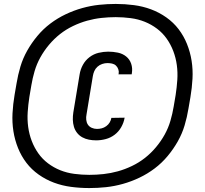

<svg xmlns="http://www.w3.org/2000/svg" viewBox="-20 -827 1040 974"><path d="M433 127Q386 127 340.5 121Q295 115 253.5 99.5Q212 84 176 58.5Q140 33 114 -1Q88 -35 71.5 -76Q55 -117 48 -161.5Q41 -206 43.5 -252.5Q46 -299 54 -346L64 -404Q71 -447 83.5 -489Q96 -531 118 -570Q140 -609 169.5 -644.5Q199 -680 235.5 -707.5Q272 -735 313 -754.5Q354 -774 397 -786Q440 -798 482.5 -802.5Q525 -807 567 -807Q614 -807 659.5 -801Q705 -795 746.5 -779.5Q788 -764 824 -738.5Q860 -713 886 -679Q912 -645 928.5 -604Q945 -563 952 -518.5Q959 -474 956.5 -427.5Q954 -381 946 -334L936 -276Q929 -233 916.5 -191Q904 -149 882 -110Q860 -71 830.5 -35.5Q801 0 764.5 27.5Q728 55 687 74.5Q646 94 603 106Q560 118 517.5 122.5Q475 127 433 127ZM433 60Q469 60 505.5 56Q542 52 578 42Q614 32 649.5 15Q685 -2 715.5 -26Q746 -50 771.5 -80.5Q797 -111 815.5 -144.5Q834 -178 844.5 -214Q855 -250 861 -286L871 -345Q877 -384 879.5 -422Q882 -460 877 -497Q872 -534 859 -568Q846 -602 825.5 -631Q805 -660 776.5 -681.5Q748 -703 714.5 -716.5Q681 -730 643 -735Q605 -740 567 -740Q531 -740 494.5 -736Q458 -732 422 -722Q386 -712 350.5 -695Q315 -678 284.5 -654Q254 -630 228.5 -599.5Q203 -569 184.5 -535.5Q166 -502 155.5 -466Q145 -430 139 -394L129 -335Q123 -296 120.5 -258Q118 -220 123 -183Q128 -146 141 -112Q154 -78 174.5 -49Q195 -20 223.5 1.5Q252 23 285.5 36.5Q319 50 357 55Q395 60 433 60ZM468 -115Q449 -115 431 -118.5Q413 -122 397.5 -130.5Q382 -139 371 -153Q360 -167 355 -184Q350 -201 349.5 -219.5Q349 -238 352 -257L384 -450Q388 -475 400.5 -498Q413 -521 434 -537Q455 -553 480 -559Q505 -565 529 -565Q554 -565 578 -560Q602 -555 620 -540.5Q638 -526 645.5 -503.5Q653 -481 649 -456L648 -450H581L582 -453Q584 -465 580 -476Q576 -487 568 -494.5Q560 -502 548.5 -504.5Q537 -507 525 -507Q512 -507 498.5 -502.5Q485 -498 474.5 -488.5Q464 -479 458.5 -466.5Q453 -454 451 -441L419 -247Q416 -233 417.5 -219Q419 -205 426 -194.5Q433 -184 445.5 -178.5Q458 -173 472 -173Q484 -173 496 -176Q508 -179 519 -187Q530 -195 536.5 -206Q543 -217 545 -229L612 -230V-229Q608 -205 595 -182Q582 -159 561.5 -143.5Q541 -128 516.5 -121.5Q492 -115 468 -115Z"/></svg>

Font: Iosevka Aile Medium Oblique
Style: Regular
Weight: 500
Italic angle: -9°
Designer: Belleve Invis
Foundry: Belleve Invis
Version: Version 31.1.0; ttfautohint (v1.8.4)